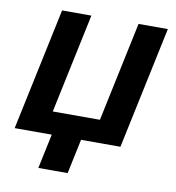

<svg xmlns="http://www.w3.org/2000/svg" viewBox="-78 -604 759 826"><g transform="rotate(10 301.5 -191.5)"><path d="M144 151H272L304 0H476L589 -534H461L369 -99H163L255 -534H127L14 0H176Z"/></g></svg>

Font: Geist SemiBold
Style: Italic
Weight: 600
Italic angle: -12°
Designer: Basement.studio, Andrés Briganti, Mateo Zaragoza
Foundry: Basement.studio, Vercel, Andrés Briganti, Guido Ferreyra, Mateo Zaragoza
Version: Version 1.500